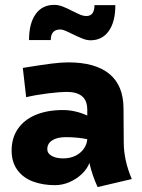

<svg xmlns="http://www.w3.org/2000/svg" viewBox="-20 -742 578 781"><path d="M377 19Q354 -31.7 343.8 -79.1Q334.5 -54.7 312.5 -33.9Q290.5 -13.2 262 -1Q233.4 11.2 204.1 11.2Q153.3 11.2 113.5 -3.9Q73.7 -19 50.5 -50.8Q27.3 -82.5 27.3 -129.9Q27.3 -180.7 52.7 -217.8Q78.1 -254.9 125.2 -274.7Q172.4 -294.4 235.8 -294.4Q285.6 -294.4 335 -272V-294.9Q335 -333 313.7 -350.6Q292.5 -368.2 251 -368.2Q225.1 -368.2 176.5 -362.3Q127.9 -356.4 86.4 -346.7L72.8 -465.8Q147.9 -478 188.7 -483.2Q229.5 -488.3 257.3 -488.3Q367.7 -488.3 424.8 -441.4Q481.9 -394.5 482.4 -301.8L483.4 -161.1Q483.9 -88.9 516.1 -13.7ZM335 -175.8Q294.4 -184.1 248 -184.1Q212.4 -184.1 192.1 -170.9Q171.9 -157.7 172.4 -134.3Q172.4 -118.2 190.4 -107.9Q208.5 -97.7 236.8 -97.7Q264.6 -97.7 286.4 -108.2Q308.1 -118.7 320.8 -136.7Q333.5 -154.8 335 -175.8ZM273.4 -604Q270.5 -605.5 258.8 -611.1Q247.1 -616.7 239 -619.4Q231 -622.1 225.6 -622.1Q186.5 -622.1 186.5 -579.1H98.1Q98.1 -647 125 -684.6Q151.9 -722.2 200.2 -722.2Q217.3 -722.2 234.6 -715.6Q252 -709 275.4 -696.8Q296.9 -686 308.3 -681.4Q319.8 -676.8 331.1 -676.8Q364.3 -676.8 364.3 -721.2H449.2Q449.2 -653.3 422.4 -615.7Q395.5 -578.1 348.1 -578.1Q333 -578.1 315.7 -585Q298.3 -591.8 273.4 -604Z"/></svg>

Font: Selawik
Style: Bold
Weight: 700
Designer: Aaron Bell
Foundry: Microsoft Corporation
Version: Version 1.01